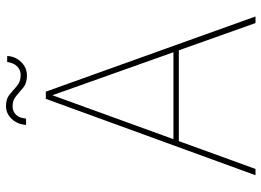

<svg xmlns="http://www.w3.org/2000/svg" viewBox="-136 -737 873 641"><g transform="rotate(-90 300.5 -416.5)"><path d="M36 0 291 -700H315L566 0H544L303 -678L57 0ZM135 -256 144 -274H460L469 -256ZM369 -763Q344 -763 329 -775Q314 -787 300.5 -799Q287 -811 266 -811Q250 -811 238.5 -800Q227 -789 225 -766H204Q206 -795 224 -814Q242 -833 267 -833Q291 -833 305.5 -821Q320 -809 334 -796.5Q348 -784 371 -784Q387 -784 399 -795.5Q411 -807 414 -829H434Q433 -802 414 -782.5Q395 -763 369 -763Z"/></g></svg>

Font: DM Sans 9pt Thin
Style: Regular
Weight: 250
Version: Version 4.004;gftools[0.9.30]